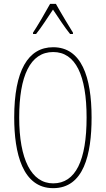

<svg xmlns="http://www.w3.org/2000/svg" viewBox="-20 -970 551 1000"><path d="M271 -950H241C217 -906 173 -831 152 -800V-793H168C195 -826 231 -883 256 -920C283 -880 317 -827 345 -793H360V-800C348 -819 297 -903 271 -950ZM457 -358C457 -570 404 -724 257 -724C126 -724 54 -602 54 -358C54 -173 97 10 257 10C416 10 457 -165 457 -358ZM80 -358C80 -574 137 -699 257 -699C374 -699 431 -577 431 -358C431 -135 374 -15 257 -15C143 -15 80 -141 80 -358Z"/></svg>

Font: Noto Sans Sinhala ExtraCondensed Thin
Style: Regular
Weight: 100
Width: 2
Designer: Jelle Bosma - Monotype Design Team
Foundry: Monotype Imaging Inc.
Version: Version 2.006